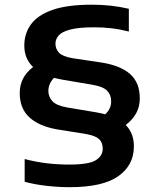

<svg xmlns="http://www.w3.org/2000/svg" viewBox="-20 -768 663 798"><path d="M269 10Q223.5 10 174.5 4.5Q125.5 -1 82.5 -12.5V-107Q130.5 -94.5 176.2 -89.2Q222 -84 268 -84Q349 -84 378 -102Q407 -120 407 -150Q407 -175.5 391.8 -189.8Q376.5 -204 337.5 -211L216 -230.5Q142.5 -243.5 102.2 -280.2Q62 -317 62 -381.5Q62 -447 117.5 -489.5Q81 -524.5 81 -578.5Q81 -629 109 -667.2Q137 -705.5 198.5 -727Q260 -748.5 361.5 -748.5Q444 -748.5 515.5 -731.5V-637Q477.5 -646.5 443 -650.5Q408.5 -654.5 372 -654.5Q307 -654.5 272 -645.2Q237 -636 223.8 -620.5Q210.5 -605 210.5 -587Q210.5 -564.5 225.2 -549Q240 -533.5 279 -526.5L405.5 -507.5Q481.5 -495 521.2 -459.8Q561 -424.5 561 -359.5Q561 -324.5 545.8 -297Q530.5 -269.5 502.5 -248.5Q536.5 -214.5 536.5 -159.5Q536.5 -81.5 471.8 -35.8Q407 10 269 10ZM380.5 -301Q400 -297.5 417.5 -293Q442 -316 442 -346.5Q442 -374 425 -391.2Q408 -408.5 362.5 -416L241.5 -436.5Q221.5 -440 204.5 -444.5Q192 -431.5 186.5 -417.8Q181 -404 181 -390.5Q181 -366.5 197.2 -348Q213.5 -329.5 258.5 -321.5Z"/></svg>

Font: Encode Sans Exp SmBold
Style: Regular
Weight: 600
Width: 7
Designer: Multiple Designers
Foundry: Impallari Type
Version: Version 3.002; ttfautohint (v1.8.3) -l 8 -r 50 -G 200 -x 14 